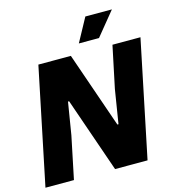

<svg xmlns="http://www.w3.org/2000/svg" viewBox="-132 -1048 1061 1159"><g transform="rotate(-15 398.5 -468.0)"><path d="M159 -729H362L526 -256H533L567 -467L622 -729H797L646 0H443L281 -467H274L241 -265L186 0H8ZM508 -936H674L554 -789H428Z"/></g></svg>

Font: Mona Sans ExtraBold
Style: Italic
Weight: 800
Italic angle: -11.7°
Designer: Deni Anggara
Foundry: GitHub
Version: Version 2.000